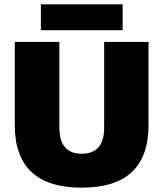

<svg xmlns="http://www.w3.org/2000/svg" viewBox="-20 -853 751 883"><path d="M663 -660V-277Q663 10 356 10Q48 10 48 -277V-660H253V-266Q253 -146 356 -146Q459 -146 459 -266V-660ZM544 -833V-714H168V-833Z"/></svg>

Font: Work Sans ExtraBold
Style: Regular
Weight: 800
Designer: Wei Huang
Foundry: Wei Huang
Version: Version 2.012; ttfautohint (v1.8.3)